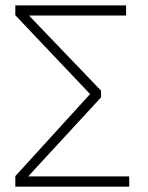

<svg xmlns="http://www.w3.org/2000/svg" viewBox="-20 -696 551 716"><path d="M37.1 0V-39.1L315.9 -345.2L37.1 -639.2V-675.8H450.2V-638.2H87.9L356.9 -357.9V-333L85 -38.1H461.9V0Z"/></svg>

Font: Clear Sans Thin
Style: Regular
Weight: 250
Foundry: Intel Corporation
Version: Version 1.00